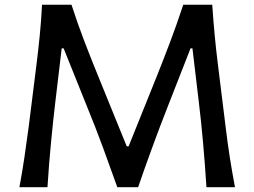

<svg xmlns="http://www.w3.org/2000/svg" viewBox="-20 -776 1054 796"><path d="M60.5 0Q71.8 -60.5 80.8 -120.8Q89.8 -181.2 99.1 -251.5L130.4 -501.5Q139.2 -571.3 145 -631.1Q150.9 -690.9 154.3 -756.3H276.4Q302.2 -676.8 330.3 -603.5Q358.4 -530.3 388.2 -457.5L505.4 -169.4H513.2L628.9 -457Q658.2 -530.3 685.8 -603.3Q713.4 -676.3 739.7 -756.3H859.9Q864.3 -691.9 869.9 -631.6Q875.5 -571.3 884.3 -501.5L915.5 -249Q923.8 -180.2 933.1 -121.3Q942.4 -62.5 954.1 0H835.9Q823.2 -197.8 804.2 -353.5L777.8 -575.7H770L676.3 -336.4Q642.1 -249.5 610.4 -162.6Q578.6 -75.7 552.7 0H466.3Q440.9 -71.8 408 -161.4Q375 -251 340.3 -335.4L243.7 -575.7H235.8L209.5 -354Q200.2 -276.4 191.7 -187.5Q183.1 -98.6 176.8 0Z"/></svg>

Font: Pinar-FD Medium
Style: Regular
Weight: 500
Designer: Amin Abedi
Version: Version 3.000